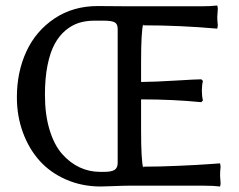

<svg xmlns="http://www.w3.org/2000/svg" viewBox="-20 -675 878 705"><path d="M348.1 -43.9H360.8Q390.1 -43.9 401.1 -51.5Q412.1 -59.1 412.1 -77.1V-568.8Q412.1 -586.9 401.1 -593Q390.1 -599.1 360.8 -599.1H326.2Q295.9 -599.1 270 -591.1Q244.1 -583 220.7 -563.5Q197.3 -543.9 180.7 -513.4Q164.1 -482.9 154.5 -435.5Q145 -388.2 145 -327.1Q145 -253.9 162.1 -198Q179.2 -142.1 208.3 -109.4Q237.3 -76.7 272.7 -60.3Q308.1 -43.9 348.1 -43.9ZM455.1 6.8Q434.6 6.8 399.4 8.3Q364.3 9.8 350.1 9.8Q281.2 9.8 222.9 -15.6Q164.6 -41 125.2 -85Q85.9 -128.9 64 -189Q42 -249 42 -317.9Q42 -410.6 76.9 -486.1Q111.8 -561.5 180.2 -607.2Q248.5 -652.8 338.9 -652.8Q410.2 -651.9 455.1 -651.9H717.8Q753.9 -651.9 777.8 -654.8L779.8 -645Q779.8 -637.2 778.8 -626.7Q777.8 -616.2 777.8 -613.8Q777.8 -597.7 779.8 -582L777.8 -569.8Q639.2 -582 505.9 -582V-586.9Q498 -559.6 498 -444.8V-374Q550.8 -374.5 626 -379.2Q701.2 -383.8 719.2 -383.8L725.1 -377.9Q721.2 -361.8 721.2 -341.8Q721.2 -322.3 725.1 -306.2L719.2 -299.8Q616.2 -310.1 498 -310.1V-200.2Q498 -85.4 505.9 -58.1V-63Q565.4 -63 636 -66.2Q706.5 -69.3 747.1 -72.3L788.1 -75.2L790 -63Q788.1 -47.4 788.1 -28.8Q788.1 -24.9 789.1 -16.4Q790 -7.8 790 0L788.1 9.8Q763.7 6.8 728 6.8Z"/></svg>

Font: Linear Smooth Low Contrast
Style: Regular
Weight: 500
Designer: Philipp H. Poll, Flanker
Foundry: Philipp H. Poll, reworked by Flanker
Version: Version 1.010 | FøM Fix